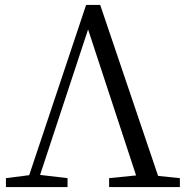

<svg xmlns="http://www.w3.org/2000/svg" viewBox="-20 -756 756 776"><path d="M4 0V-36L98 -48L328 -736H385L619 -45L707 -36V0H421V-36L530 -47L336 -637L142 -49L253 -36V0Z"/></svg>

Font: Cactus Classical Serif
Style: Regular
Weight: 400
Designer: Henry Chan (via Glyphwiki)、田海東、宇文滿月
Foundry: Moonlit Owen
Version: Version 1.000